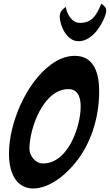

<svg xmlns="http://www.w3.org/2000/svg" viewBox="-20 -1066 623 1090"><path d="M319 -972C321 -912 363 -832 425 -832C480 -832 525 -875 557 -933L556 -932L565 -949C574 -967 583 -990 583 -1004C583 -1010 582 -1022 574 -1029L568 -1035C566 -1037 562 -1040 559 -1043C557 -1045 556 -1046 556 -1046C556 -1045 555 -1043 553 -1039V-1040C528 -982 505 -936 433 -936C387 -936 360 -989 354 -1023V-1022C353 -1024 353 -1026 353 -1028L357 -1031C355 -1031 354 -1030 353 -1028L346 -1021C345 -1020 342 -1018 340 -1016L334 -1010C324 -1001 319 -987 319 -972ZM168 4C244 4 333 -49 411 -146C489 -243 543 -385 543 -549C543 -646 516 -749 405 -749C359 -749 312 -732 266 -697C127 -593 31 -366 31 -194C31 -61 88 4 168 4ZM224 -138C179 -138 147 -184 147 -221C147 -334 224 -560 369 -560C430 -560 438 -499 438 -461C438 -350 368 -138 224 -138Z"/></svg>

Font: Bangerz
Style: Regular
Weight: 400
Designer: vernon adams
Foundry: Vernon Adams
Version: Version 2.10;December 28, 2023;FontCreator 13.0.0.2683 64-bi